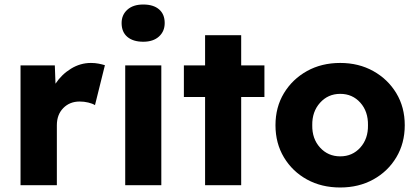

<svg xmlns="http://www.w3.org/2000/svg" viewBox="-20 -821 1848 851"><path d="M71 0V-531H223L226 -450Q253 -491 294.5 -516.5Q336 -542 383 -542Q401 -542 416.5 -539Q432 -536 445 -532L401 -355Q390 -362 371.5 -366.5Q353 -371 333 -371Q289 -371 260.5 -342Q232 -313 232 -266V0Z M615 -636Q570 -636 544.5 -657.5Q519 -679 519 -719Q519 -755 544.5 -778Q570 -801 615 -801Q660 -801 685 -779.5Q710 -758 710 -719Q710 -682 684.5 -659Q659 -636 615 -636ZM535 0V-531H695V0Z M889 0V-391H795V-531H889V-665H1049V-531H1152V-391H1049V0Z M1488 10Q1405 10 1340.5 -25.5Q1276 -61 1238.5 -123.5Q1201 -186 1201 -266Q1201 -346 1238.5 -408Q1276 -470 1340.5 -506Q1405 -542 1488 -542Q1570 -542 1634.5 -506Q1699 -470 1736.5 -408Q1774 -346 1774 -266Q1774 -186 1736.5 -123.5Q1699 -61 1634.5 -25.5Q1570 10 1488 10ZM1488 -128Q1542 -128 1577 -167Q1612 -206 1611 -266Q1612 -327 1577 -366Q1542 -405 1488 -405Q1434 -405 1398.5 -365.5Q1363 -326 1364 -266Q1363 -206 1398.5 -167Q1434 -128 1488 -128Z"/></svg>

Font: Lexend
Style: Bold
Weight: 700
Designer: Bonnie Shaver-Troup, Thomas Jockin
Foundry: Lexend
Version: Version 1.007; ttfautohint (v1.8.3)